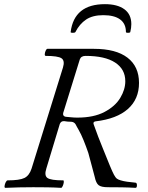

<svg xmlns="http://www.w3.org/2000/svg" viewBox="-20 -901 710 924"><path d="M6 3Q1 3 2 -6Q3 -15 7.5 -24Q12 -33 17 -33Q74 -33 97.5 -44.5Q121 -56 132 -90L283 -576Q293 -609 276 -620.5Q259 -632 200 -632Q195 -632 195.5 -640.5Q196 -649 200 -657.5Q204 -666 208 -666H432Q538 -666 593.5 -623.5Q649 -581 649 -502Q649 -424 595.5 -376.5Q542 -329 440 -317Q426 -315 431 -302Q453 -240 474.5 -188Q496 -136 509 -103Q521 -74 528.5 -60Q536 -46 543 -41Q550 -36 561 -33Q574 -29 591.5 -26.5Q609 -24 631 -22Q639 -22 639 -9.5Q639 3 632 3Q599 1 565.5 0.5Q532 0 499 0Q467 0 454.5 -10Q442 -20 436 -49Q431 -66 423 -98Q415 -130 405 -165Q394 -197 382 -226.5Q370 -256 359 -275Q355 -283 350.5 -290Q346 -297 343 -304Q336 -314 323 -315Q305 -315 289 -318Q274 -319 268 -305L203 -90Q192 -56 208.5 -44.5Q225 -33 284 -33Q288 -33 287 -24Q286 -15 282 -6Q278 3 274 3Q240 1 207.5 0.5Q175 0 140 0Q71 0 6 3ZM352 -335Q431 -335 482.5 -362Q534 -389 558.5 -429.5Q583 -470 583 -510Q583 -568 534 -600Q485 -632 392 -632Q370 -632 364 -615L284 -357Q281 -342 296 -339Q309 -338 323 -336.5Q337 -335 352 -335ZM320 -747Q337 -881 485 -881Q545 -881 578.5 -856.5Q612 -832 612 -785Q612 -767 607 -747Q606 -743 596 -743Q586 -743 586 -747Q586 -787 558 -807.5Q530 -828 477 -828Q426 -828 394.5 -807Q363 -786 343 -747Q341 -743 330 -743Q319 -743 320 -747Z"/></svg>

Font: Junicode SmExp
Style: Italic
Weight: 400
Width: 6
Italic angle: -11°
Designer: Peter S. Baker
Version: Version 2.205; ttfautohint (v1.8.4)